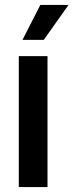

<svg xmlns="http://www.w3.org/2000/svg" viewBox="-20 -756 297 776"><path d="M56 0V-529H172V0ZM71 -595 143 -736H257L157 -595Z"/></svg>

Font: Mona Sans Expanded Medium
Style: Regular
Weight: 500
Width: 7
Designer: Deni Anggara
Foundry: GitHub
Version: Version 2.000